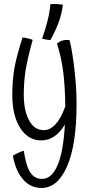

<svg xmlns="http://www.w3.org/2000/svg" viewBox="-20 -716 454 953"><path d="M360 -199Q360 2 313 109.5Q266 217 186 217Q131 217 94 174Q57 131 44 57Q58 48 71.5 42Q85 36 98 32Q109 107 130 139.5Q151 172 189 172Q237 172 266 103.5Q295 35 302 -98Q279 -59 249.5 -39Q220 -19 185 -19Q120 -19 80.5 -80.5Q41 -142 41 -245Q41 -313 50.5 -371.5Q60 -430 92 -530Q105 -529 119.5 -525.5Q134 -522 142 -518Q117 -427 107.5 -369.5Q98 -312 98 -246Q98 -167 124.5 -118.5Q151 -70 197 -70Q229 -70 256 -99.5Q283 -129 304 -188Q303 -285 294 -357.5Q285 -430 263 -499Q275 -511 292.5 -515.5Q310 -520 326 -516Q341 -450 350.5 -362.5Q360 -275 360 -199ZM292 -692Q287 -649 271.5 -606Q256 -563 230 -517Q219 -518 209 -519.5Q199 -521 189 -524Q207 -576 217 -616.5Q227 -657 230 -695Q245 -697 262.5 -696Q280 -695 292 -692Z"/></svg>

Font: Atma Light
Style: Regular
Weight: 300
Designer: Gregori Vincens, Jeremie Hornus, Riccardo Olocco, Yoann Minet.
Foundry: black foundry
Version: Version 1.102;PS 1.100;hotconv 1.0.86;makeotf.lib2.5.63406